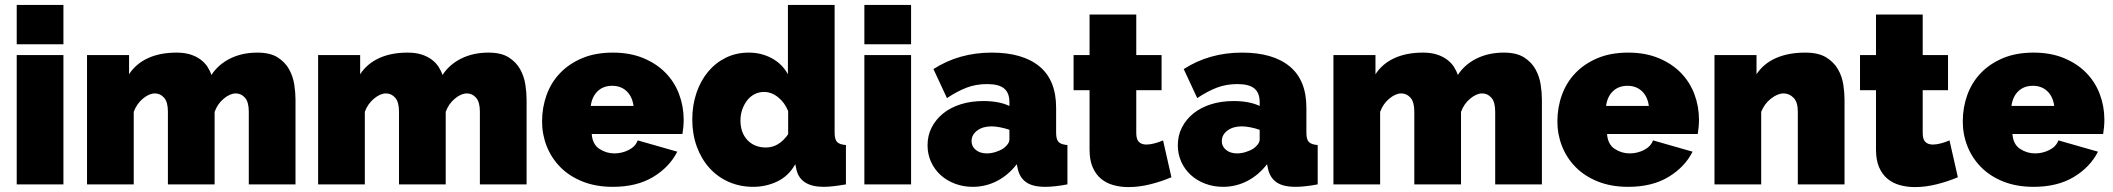

<svg xmlns="http://www.w3.org/2000/svg" viewBox="-20 -750 8595 781"><path d="M48 0V-526H238V0ZM48 -570V-730H238V-570Z M1182 0H992V-296Q992 -335 976.5 -352.5Q961 -370 939 -370Q916 -370 890.5 -349Q865 -328 853 -295V0H663V-296Q663 -335 647.5 -352.5Q632 -370 610 -370Q587 -370 561.5 -349Q536 -328 524 -295V0H334V-526H505V-448Q533 -491 582 -513.5Q631 -536 698 -536Q730 -536 754 -528.5Q778 -521 795.5 -508Q813 -495 823.5 -479Q834 -463 840 -445Q868 -488 916.5 -512Q965 -536 1027 -536Q1079 -536 1109.5 -516.5Q1140 -497 1156 -468Q1172 -439 1177 -406Q1182 -373 1182 -346Z M2122 0H1932V-296Q1932 -335 1916.5 -352.5Q1901 -370 1879 -370Q1856 -370 1830.5 -349Q1805 -328 1793 -295V0H1603V-296Q1603 -335 1587.5 -352.5Q1572 -370 1550 -370Q1527 -370 1501.5 -349Q1476 -328 1464 -295V0H1274V-526H1445V-448Q1473 -491 1522 -513.5Q1571 -536 1638 -536Q1670 -536 1694 -528.5Q1718 -521 1735.5 -508Q1753 -495 1763.5 -479Q1774 -463 1780 -445Q1808 -488 1856.5 -512Q1905 -536 1967 -536Q2019 -536 2049.5 -516.5Q2080 -497 2096 -468Q2112 -439 2117 -406Q2122 -373 2122 -346Z M2473 10Q2404 10 2350 -11.5Q2296 -33 2259.5 -70Q2223 -107 2204 -155Q2185 -203 2185 -256Q2185 -313 2203.5 -364Q2222 -415 2258.5 -453Q2295 -491 2348.5 -513.5Q2402 -536 2473 -536Q2543 -536 2597 -513.5Q2651 -491 2687.5 -453.5Q2724 -416 2742.5 -366.5Q2761 -317 2761 -263Q2761 -248 2759.5 -232.5Q2758 -217 2756 -205H2387Q2390 -163 2418 -144.5Q2446 -126 2479 -126Q2510 -126 2537.5 -140Q2565 -154 2574 -179L2735 -133Q2703 -70 2636.5 -30Q2570 10 2473 10ZM2557 -319Q2552 -357 2529 -379Q2506 -401 2470 -401Q2434 -401 2411 -379Q2388 -357 2383 -319Z M3044 10Q2990 10 2944.5 -10Q2899 -30 2866 -66.5Q2833 -103 2814.5 -153.5Q2796 -204 2796 -264Q2796 -322 2813 -372Q2830 -422 2860.5 -458.5Q2891 -495 2933 -515.5Q2975 -536 3026 -536Q3077 -536 3119.5 -513Q3162 -490 3185 -448V-730H3375V-210Q3375 -183 3385 -172.5Q3395 -162 3421 -160V0Q3392 5 3370 7.5Q3348 10 3331 10Q3234 10 3219 -63L3215 -82Q3188 -34 3142 -12Q3096 10 3044 10ZM3096 -150Q3148 -150 3186 -204V-298Q3172 -333 3145 -354.5Q3118 -376 3088 -376Q3067 -376 3049.5 -367Q3032 -358 3019.5 -342Q3007 -326 2999.5 -305Q2992 -284 2992 -260Q2992 -210 3020.5 -180Q3049 -150 3096 -150Z M3496 0V-526H3686V0ZM3496 -570V-730H3686V-570Z M3937 10Q3898 10 3864 -3Q3830 -16 3805.5 -38.5Q3781 -61 3767 -92Q3753 -123 3753 -159Q3753 -199 3770 -232Q3787 -265 3817 -289Q3847 -313 3888.5 -326Q3930 -339 3980 -339Q4044 -339 4086 -319V-335Q4086 -372 4064.5 -390Q4043 -408 3995 -408Q3950 -408 3912 -393.5Q3874 -379 3832 -351L3777 -469Q3881 -536 4014 -536Q4140 -536 4208 -480Q4276 -424 4276 -312V-210Q4276 -183 4286 -172.5Q4296 -162 4322 -160V0Q4296 5 4273 7.5Q4250 10 4232 10Q4181 10 4154.5 -8.5Q4128 -27 4120 -63L4116 -82Q4081 -37 4035 -13.5Q3989 10 3937 10ZM3994 -126Q4011 -126 4029 -131.5Q4047 -137 4061 -146Q4072 -154 4079 -163.5Q4086 -173 4086 -183V-222Q4069 -228 4049 -232Q4029 -236 4013 -236Q3978 -236 3955 -219Q3932 -202 3932 -176Q3932 -154 3949.5 -140Q3967 -126 3994 -126Z M4745 -29Q4705 -12 4659.5 -0.5Q4614 11 4570 11Q4538 11 4509 3Q4480 -5 4458.5 -23Q4437 -41 4424.5 -70Q4412 -99 4412 -142V-383H4347V-526H4412V-691H4602V-526H4705V-383H4602V-209Q4602 -183 4613 -172.5Q4624 -162 4643 -162Q4657 -162 4675 -166.5Q4693 -171 4711 -179Z M4955 10Q4916 10 4882 -3Q4848 -16 4823.5 -38.5Q4799 -61 4785 -92Q4771 -123 4771 -159Q4771 -199 4788 -232Q4805 -265 4835 -289Q4865 -313 4906.5 -326Q4948 -339 4998 -339Q5062 -339 5104 -319V-335Q5104 -372 5082.5 -390Q5061 -408 5013 -408Q4968 -408 4930 -393.5Q4892 -379 4850 -351L4795 -469Q4899 -536 5032 -536Q5158 -536 5226 -480Q5294 -424 5294 -312V-210Q5294 -183 5304 -172.5Q5314 -162 5340 -160V0Q5314 5 5291 7.5Q5268 10 5250 10Q5199 10 5172.5 -8.5Q5146 -27 5138 -63L5134 -82Q5099 -37 5053 -13.5Q5007 10 4955 10ZM5012 -126Q5029 -126 5047 -131.5Q5065 -137 5079 -146Q5090 -154 5097 -163.5Q5104 -173 5104 -183V-222Q5087 -228 5067 -232Q5047 -236 5031 -236Q4996 -236 4973 -219Q4950 -202 4950 -176Q4950 -154 4967.5 -140Q4985 -126 5012 -126Z M6252 0H6062V-296Q6062 -335 6046.5 -352.5Q6031 -370 6009 -370Q5986 -370 5960.5 -349Q5935 -328 5923 -295V0H5733V-296Q5733 -335 5717.5 -352.5Q5702 -370 5680 -370Q5657 -370 5631.5 -349Q5606 -328 5594 -295V0H5404V-526H5575V-448Q5603 -491 5652 -513.5Q5701 -536 5768 -536Q5800 -536 5824 -528.5Q5848 -521 5865.5 -508Q5883 -495 5893.5 -479Q5904 -463 5910 -445Q5938 -488 5986.5 -512Q6035 -536 6097 -536Q6149 -536 6179.5 -516.5Q6210 -497 6226 -468Q6242 -439 6247 -406Q6252 -373 6252 -346Z M6603 10Q6534 10 6480 -11.5Q6426 -33 6389.5 -70Q6353 -107 6334 -155Q6315 -203 6315 -256Q6315 -313 6333.5 -364Q6352 -415 6388.5 -453Q6425 -491 6478.5 -513.5Q6532 -536 6603 -536Q6673 -536 6727 -513.5Q6781 -491 6817.5 -453.5Q6854 -416 6872.5 -366.5Q6891 -317 6891 -263Q6891 -248 6889.5 -232.5Q6888 -217 6886 -205H6517Q6520 -163 6548 -144.5Q6576 -126 6609 -126Q6640 -126 6667.5 -140Q6695 -154 6704 -179L6865 -133Q6833 -70 6766.5 -30Q6700 10 6603 10ZM6687 -319Q6682 -357 6659 -379Q6636 -401 6600 -401Q6564 -401 6541 -379Q6518 -357 6513 -319Z M7483 0H7293V-296Q7293 -335 7275.5 -352.5Q7258 -370 7235 -370Q7211 -370 7184 -349Q7157 -328 7144 -295V0H6954V-526H7125V-448Q7153 -491 7203.5 -513.5Q7254 -536 7323 -536Q7377 -536 7408.5 -516.5Q7440 -497 7456.5 -468Q7473 -439 7478 -406Q7483 -373 7483 -346Z M7944 -29Q7904 -12 7858.5 -0.5Q7813 11 7769 11Q7737 11 7708 3Q7679 -5 7657.5 -23Q7636 -41 7623.5 -70Q7611 -99 7611 -142V-383H7546V-526H7611V-691H7801V-526H7904V-383H7801V-209Q7801 -183 7812 -172.5Q7823 -162 7842 -162Q7856 -162 7874 -166.5Q7892 -171 7910 -179Z M8252 10Q8183 10 8129 -11.5Q8075 -33 8038.5 -70Q8002 -107 7983 -155Q7964 -203 7964 -256Q7964 -313 7982.5 -364Q8001 -415 8037.5 -453Q8074 -491 8127.5 -513.5Q8181 -536 8252 -536Q8322 -536 8376 -513.5Q8430 -491 8466.5 -453.5Q8503 -416 8521.5 -366.5Q8540 -317 8540 -263Q8540 -248 8538.5 -232.5Q8537 -217 8535 -205H8166Q8169 -163 8197 -144.5Q8225 -126 8258 -126Q8289 -126 8316.5 -140Q8344 -154 8353 -179L8514 -133Q8482 -70 8415.5 -30Q8349 10 8252 10ZM8336 -319Q8331 -357 8308 -379Q8285 -401 8249 -401Q8213 -401 8190 -379Q8167 -357 8162 -319Z"/></svg>

Font: Raleway
Style: Heavy
Weight: 900
Designer: Matt McInerney, Pablo Impallari, Rodrigo Fuenzalida
Foundry: Matt McInerney, Pablo Impallari, Rodrigo Fuenzalida
Version: Version 2.001; ttfautohint (v0.8) -G 200 -r 50